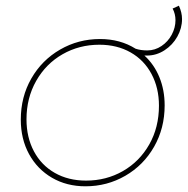

<svg xmlns="http://www.w3.org/2000/svg" viewBox="-20 -654 659 674"><path d="M619 -587Q619 -555 602.5 -525.5Q586 -496 557.5 -477.5Q529 -459 496 -459H487Q521 -428 539.5 -383Q558 -338 558 -284Q558 -204 521 -139Q484 -74 420 -37Q356 0 280 0Q214 0 162.5 -30Q111 -60 82 -113Q53 -166 53 -234Q53 -314 90 -378.5Q127 -443 191 -480Q255 -517 331 -517Q402 -517 456 -483Q474 -477 497 -477Q524 -477 547 -492.5Q570 -508 583 -532.5Q596 -557 596 -583Q596 -605 586 -624L608 -634Q619 -610 619 -587ZM329 -497Q258 -497 199.5 -463.5Q141 -430 107 -370Q73 -310 73 -235Q73 -172 99 -123Q125 -74 172.5 -47Q220 -20 282 -20Q353 -20 411.5 -53.5Q470 -87 504 -147Q538 -207 538 -283Q538 -345 512 -394Q486 -443 438.5 -470Q391 -497 329 -497Z"/></svg>

Font: Gontserrat Thin
Style: Italic
Weight: 250
Italic angle: -11.3°
Designer: Julieta Ulanovsky
Foundry: Julieta Ulanovsky
Version: Version 6.001